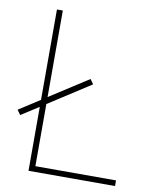

<svg xmlns="http://www.w3.org/2000/svg" viewBox="-81 -776 669 837"><g transform="rotate(10 253.0 -357.0)"><path d="M103 0H486V-25H129V-300L315 -420L300 -441L129 -331V-714H103V-314L10 -254L25 -233L103 -283Z"/></g></svg>

Font: Noto Sans Telugu Thin
Style: Regular
Weight: 100
Designer: Jelle Bosma - Monotype Design Team
Foundry: Monotype Imaging Inc.
Version: Version 2.005